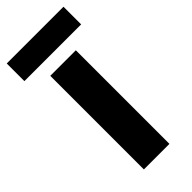

<svg xmlns="http://www.w3.org/2000/svg" viewBox="-243 -750 792 792"><g transform="rotate(-45 152.5 -354.5)"><path d="M227 0H78V-546H227ZM318 -709V-606H-13V-709Z"/></g></svg>

Font: Noto Sans Devanagari UI
Style: Bold
Weight: 700
Designer: Jelle Bosma - Monotype Design Team
Foundry: Monotype Imaging Inc.
Version: Version 2.004; ttfautohint (v1.8.4.7-5d5b)